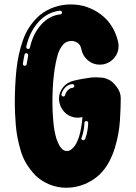

<svg xmlns="http://www.w3.org/2000/svg" viewBox="-20 -862 624 882"><path d="M284.2 0.5Q243.1 0.5 205.9 -15.1Q168.8 -30.7 142.6 -56.4Q92.6 -108.9 75.2 -169.8Q56.9 -230.7 52.5 -288.6Q48 -346.5 48 -389.6Q48 -466.3 55.2 -538.9Q62.4 -611.4 85.1 -676.2Q107.4 -743.1 162.9 -792.6Q225.7 -841.6 305.4 -841.6Q347 -841.6 381.4 -829Q415.8 -816.3 441.8 -796.8Q467.8 -777.2 483.7 -755.4Q499.5 -733.7 507.9 -713.9Q516.3 -694.1 519.6 -681.2Q522.8 -668.3 522.8 -668.3Q524.8 -659.4 524.8 -650.5Q524.8 -619.8 505.2 -596.3Q485.6 -572.8 455 -566.3Q446.5 -564.9 438.6 -564.9Q407.4 -564.9 383.7 -584.9Q359.9 -605 353.5 -636.6Q349.5 -656.9 336.1 -665.3Q322.8 -673.8 309.4 -673.8Q283.7 -673.8 269.6 -656.9Q255.4 -640.1 247 -616.3Q220.8 -530.7 220.8 -389.6Q220.8 -351 224.8 -304.7Q228.7 -258.4 239.6 -223.8Q252.5 -188.6 262.9 -180.2Q266.8 -175.2 272.8 -171.8Q278.7 -168.3 287.6 -168.3Q297 -168.3 303.7 -172.8Q310.4 -177.2 316.3 -183.7Q330.2 -196.5 343.1 -233.7Q355 -274.3 358.9 -324.3Q347.5 -321.3 337.1 -321.3Q307.4 -321.3 284.4 -339.4Q261.4 -357.4 253.5 -388.1Q251 -398 251 -408.4Q251 -437.6 269.8 -461.1Q288.6 -484.7 319.8 -491.6Q319.8 -491.6 338.6 -495.8Q357.4 -500 383.2 -503.5Q399.5 -506.9 419.8 -506.9L438.1 -505.9Q446.5 -505.9 457.2 -504Q467.8 -502 483.2 -494.1Q499.5 -485.1 517.1 -461.6Q534.7 -438.1 534.7 -410.4Q534.7 -369.3 530.9 -308.2Q527.2 -247 507.4 -181.7Q497.5 -149.5 480.9 -118.1Q464.4 -86.6 436.6 -59.4Q407.4 -32.2 367.8 -15.8Q328.2 0.5 284.2 0.5ZM109.9 -637.1Q112.9 -637.1 114.9 -638.9Q116.8 -640.6 117.8 -644.1Q131.2 -706.4 168.6 -748.3Q205.9 -790.1 256.4 -796Q259.9 -796 262.4 -798.5Q264.9 -801 264.9 -805Q264.4 -808.4 261.9 -810.6Q259.4 -812.9 255.9 -812.9H255.4Q197 -806.4 156.2 -760.4Q115.3 -714.4 100.5 -647V-645Q100.5 -642.6 102.7 -640.1Q105 -637.6 107.4 -637.1ZM93.6 -559.9Q96.5 -559.9 99.3 -561.6Q102 -563.4 102.5 -566.8Q105.4 -587.1 109.4 -606.9V-608.9Q109.4 -612.4 106.7 -615.1Q104 -617.8 100.5 -617.8Q97.5 -617.8 95.3 -615.6Q93.1 -613.4 92.6 -610.4Q88.1 -590.1 85.1 -569.3V-567.8Q85.1 -564.9 87.4 -562.6Q89.6 -560.4 92.6 -559.9ZM271.8 -418.8Q277.2 -418.8 279.2 -425.2Q281.7 -437.1 291.6 -447.5Q302.5 -458.4 312.9 -458.4Q316.3 -458.9 318.8 -461.1Q321.3 -463.4 321.3 -466.8Q321.3 -470.8 318.6 -473.3Q315.8 -475.7 312.4 -475.7H311.9Q293.1 -474.3 279.2 -459.4Q266.3 -446 262.4 -428.7V-427.2Q262.4 -424.3 264.4 -421.8Q266.3 -419.3 269.3 -418.8ZM362.4 -217.8Q364.9 -217.8 367.1 -219.3Q369.3 -220.8 370.8 -222.8Q378.2 -241.6 381.7 -262.6Q385.1 -283.7 385.1 -297Q385.1 -301 382.7 -303.5Q380.2 -305.9 376.2 -305.9Q372.8 -305.9 370.3 -303.5Q367.8 -301 367.8 -297Q367.8 -285.6 364.6 -266.1Q361.4 -246.5 355 -230.2L353.5 -226.2Q353.5 -221.3 359.4 -218.3Z"/></svg>

Font: AKL FREE 002
Style: Regular
Weight: 400
Designer: AKL
Foundry: AKL
Version: Version 1.00;August 17, 2024;FontCreator 13.0.0.2675 64-bit